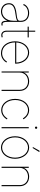

<svg xmlns="http://www.w3.org/2000/svg" viewBox="1502 -2302 812 3855"><g transform="rotate(90 1907.5 -374.0)"><path d="M210.9 11.7C293 11.7 359.9 -37.1 393.6 -110.4H396.5C396.5 -23.4 418 3.4 461.9 3.4C480.5 3.4 487.8 0.5 493.2 -2L487.8 -23.9C478 -19.5 474.6 -19 461.9 -19C431.6 -19 418.9 -48.3 418.9 -109.9V-391.6C418.9 -484.4 352.5 -553.7 242.2 -553.7C156.7 -553.7 85.4 -511.2 59.6 -443.4L81.1 -434.6C104 -495.6 165 -531.2 242.2 -531.2C335.4 -531.2 396.5 -476.1 396.5 -391.6C396.5 -356.9 401.4 -340.3 370.6 -324.2C343.3 -310.5 297.4 -305.2 250 -299.8C82.5 -279.8 43.9 -221.7 43.9 -147.5C43.9 -45.4 121.1 11.7 210.9 11.7ZM210.9 -10.7C129.4 -10.7 66.4 -65.4 66.4 -147.5C66.4 -217.3 112.3 -261.2 258.8 -278.3C321.3 -285.6 369.6 -295.4 396.5 -315.4V-233.4C396.5 -101.1 314 -10.7 210.9 -10.7Z M594.7 -675.8V-545.9H514.6V-523.4H594.7V-104C594.7 -28.3 639.6 20 712.4 2.4L730.5 -2L725.1 -23.9L708.5 -19.5C652.3 -4.9 617.2 -39.1 617.2 -104V-523.4H730.5V-545.9H617.2V-675.8Z M1045.9 11.7C1152.3 11.7 1210.9 -55.2 1235.4 -96.7L1216.8 -109.4C1196.8 -76.7 1147 -10.7 1045.9 -10.7C909.2 -10.7 831.5 -129.9 831.1 -272.5H1257.8V-285.2C1257.8 -438.5 1162.6 -553.7 1035.2 -553.7C905.8 -553.7 808.6 -431.6 808.6 -271.5C808.6 -110.8 903.3 11.7 1045.9 11.7ZM831.5 -294.9C838.4 -430.7 927.2 -531.2 1035.2 -531.2C1147.9 -531.2 1231.9 -427.2 1235.8 -294.9Z M1436.5 -366.2C1436.5 -461.9 1512.7 -531.2 1614.3 -531.2C1713.4 -531.2 1782.2 -465.3 1782.2 -366.2V0H1804.7V-366.2C1804.7 -478 1726.1 -553.7 1614.3 -553.7C1537.1 -553.7 1465.3 -518.1 1436.5 -445.8V-545.9H1414.1V0H1436.5Z M2191.4 7.8C2313 7.8 2372.6 -98.6 2377.4 -107.4L2357.9 -118.2C2353 -109.4 2299.8 -14.6 2191.4 -14.6C2076.2 -14.6 1987.3 -122.6 1987.3 -272.9C1987.3 -422.9 2076.2 -531.2 2191.4 -531.2C2298.8 -531.2 2350.1 -437.5 2355.5 -427.7L2375 -439C2369.6 -448.2 2312.5 -553.7 2191.4 -553.7C2062.5 -553.7 1964.8 -433.6 1964.8 -272.9C1964.8 -111.8 2062.5 7.8 2191.4 7.8Z M2532.7 0H2555.2V-545.9H2532.7ZM2543.5 -670.4C2556.2 -670.4 2566.4 -680.7 2566.4 -693.4C2566.4 -706.1 2556.2 -716.3 2543.5 -716.3C2530.8 -716.3 2520.5 -706.1 2520.5 -693.4C2520.5 -680.7 2530.8 -670.4 2543.5 -670.4Z M2941.9 11.7C3070.3 11.7 3167.5 -110.4 3167.5 -271.5C3167.5 -431.6 3069.8 -553.7 2941.9 -553.7C2813 -553.7 2715.3 -432.1 2715.3 -271.5C2715.3 -110.4 2813 11.7 2941.9 11.7ZM2941.9 -10.7C2825.7 -10.7 2737.8 -123 2737.8 -271.5C2737.8 -418.5 2826.7 -531.2 2941.9 -531.2C3057.1 -531.2 3145 -418.9 3145 -271.5C3145 -123 3057.6 -10.7 2941.9 -10.7ZM2930.2 -626.5H2952.6L3034.2 -760.3H3004.9Z M3350.1 -366.2C3350.1 -461.9 3426.3 -531.2 3527.8 -531.2C3627 -531.2 3695.8 -465.3 3695.8 -366.2V0H3718.3V-366.2C3718.3 -478 3639.6 -553.7 3527.8 -553.7C3450.7 -553.7 3378.9 -518.1 3350.1 -445.8V-545.9H3327.6V0H3350.1Z"/></g></svg>

Font: Raveo Thin
Style: Regular
Weight: 100
Designer: Jakub Foglar, Rasmus Andersson (Inter)
Foundry: Jakubfoglar.com
Version: Version 1.100;Glyphs 3.2.3 (3260)